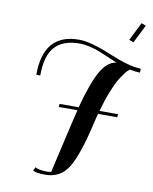

<svg xmlns="http://www.w3.org/2000/svg" viewBox="-100 -838 873 1098"><g transform="rotate(10 336.0 -289.5)"><path d="M248 -210H357Q356 -205 350 -181Q344 -157 341 -144L270 164Q254 166 247 166Q223 166 205.5 162.5Q188 159 183 156L178 152L168 173Q182 185 241 185Q329 185 374.5 108.5Q420 32 461 -147Q470 -187 477 -210H588L590 -228H482Q500 -294 520.5 -345Q541 -396 557 -422Q573 -448 586 -465Q599 -482 606 -486L613 -491Q646 -484 672 -484V-507Q608 -507 486 -558Q364 -609 297 -609Q90 -609 90 -369H113Q113 -484 160.5 -536Q208 -588 303 -588Q331 -588 364 -580Q397 -572 415.5 -565Q434 -558 475.5 -540Q517 -522 529 -517Q477 -510 438.5 -442.5Q400 -375 361 -228H250ZM579 -658 632 -764 658 -754 605 -648Z"/></g></svg>

Font: Sail
Style: Regular
Weight: 400
Designer: Miguel Hernandez
Foundry: Miguel Hernandez
Version: Version 1.002